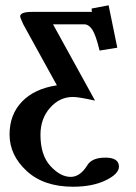

<svg xmlns="http://www.w3.org/2000/svg" viewBox="-20 -478 513 725"><path d="M328.1 -433.1Q326.2 -433.1 326.2 -439.9Q326.2 -439.9 326.2 -445.8L390.1 -458L422.9 -297.9L356 -287.1Q341.8 -346.2 328.4 -366.2Q314.9 -386.2 297.9 -386.2H180.2Q213.4 -326.2 338.9 -98.1Q274.9 -112.3 254.9 -111.8Q205.1 -111.8 168.9 -70.8Q132.8 -29.8 132.8 30.8Q132.8 107.9 170.4 148.9Q208 189.9 247.1 189.9Q282.2 189.9 309.1 147Q326.2 117.2 377.9 117.2Q428.7 117.2 429.2 150.9Q429.2 178.7 379.2 202.9Q329.1 227.1 255.9 227.1Q145 227.1 80.6 167.5Q16.1 107.9 16.1 29.8Q16.1 -45.4 63 -94.2Q109.9 -143.1 194.8 -155.8Q173.8 -193.8 131.3 -271Q88.9 -348.1 67.9 -386.2Q55.7 -413.1 56.2 -416Q56.2 -433.1 101.1 -433.1Z"/></svg>

Font: Linux Libertine
Style: Bold
Weight: 700
Designer: Philipp H. Poll
Foundry: Philipp H. Poll
Version: Version 5.0.3